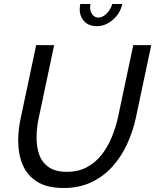

<svg xmlns="http://www.w3.org/2000/svg" viewBox="-20 -936 777 961"><path d="M298 5Q215 5 165 -27Q115 -59 93 -112.5Q71 -166 71 -232Q71 -261 74.5 -290.5Q78 -320 85 -351L161 -710H251L175 -351Q163 -297 163 -247Q163 -199 177 -160.5Q191 -122 224.5 -99Q258 -76 314 -76Q372 -76 415.5 -99.5Q459 -123 489.5 -162.5Q520 -202 540 -251Q560 -300 571 -351L647 -710H737L661 -351Q646 -279 616 -214.5Q586 -150 541.5 -101Q497 -52 436.5 -23.5Q376 5 298 5ZM473 -848Q493 -848 513 -867.5Q533 -887 542 -916H592Q582 -869 545 -837Q508 -805 464 -805Q425 -805 402 -829Q379 -853 379 -890Q379 -903 382 -916H433Q432 -912 431.5 -908Q431 -904 431 -899Q431 -878 442.5 -863Q454 -848 473 -848Z"/></svg>

Font: Raleway Medium
Style: Italic
Weight: 500
Italic angle: -12°
Designer: Matt McInerney, Pablo Impallari, Rodrigo Fuenzalida
Foundry: Matt McInerney, Pablo Impallari, Rodrigo Fuenzalida
Version: Version 4.026